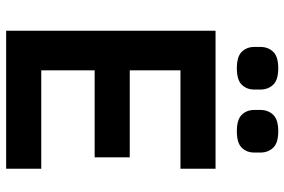

<svg xmlns="http://www.w3.org/2000/svg" viewBox="-174 -774 947 640"><g transform="rotate(90 300.0 -453.5)"><path d="M82 0V-698H542V-581H214V-412H504V-295H214V-117H542V0ZM207 -769Q168 -769 152 -785.5Q136 -802 136 -827V-848Q136 -873 152 -890Q168 -907 207 -907Q246 -907 262 -890Q278 -873 278 -848V-827Q278 -802 262 -785.5Q246 -769 207 -769ZM417 -769Q378 -769 362 -785.5Q346 -802 346 -827V-848Q346 -873 362 -890Q378 -907 417 -907Q456 -907 472 -890Q488 -873 488 -848V-827Q488 -802 472 -785.5Q456 -769 417 -769Z"/></g></svg>

Font: IBM Plex Sans Thai SemiBold
Style: Regular
Weight: 600
Designer: Mike Abbink, Paul van der Laan, Pieter van Rosmalen, Ben Mitchell, Mark Frömberg
Foundry: Bold Monday
Version: Version 1.1